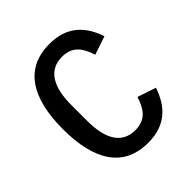

<svg xmlns="http://www.w3.org/2000/svg" viewBox="-196 -845 991 991"><g transform="rotate(-45 300.0 -349.0)"><path d="M320 12C455 12 517 -66 549 -161L448 -195C427 -131 398 -81 319 -81C220 -81 177 -162 177 -290V-408C177 -536 220 -617 319 -617C398 -617 427 -567 448 -503L549 -537C517 -632 455 -710 320 -710C143 -710 58 -580 58 -349C58 -118 143 12 320 12Z"/></g></svg>

Font: IBM Plex Mono Medm
Style: Regular
Weight: 500
Monospace: yes
Designer: Mike Abbink, Paul van der Laan, Pieter van Rosmalen
Foundry: Bold Monday
Version: Version 2.004